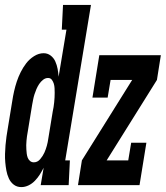

<svg xmlns="http://www.w3.org/2000/svg" viewBox="-40 -755 676 783"><path d="M47 8Q29 8 16 -2Q3 -12 -4 -27.5Q-11 -43 -14 -59.5Q-17 -76 -18.5 -93Q-20 -110 -19.5 -127.5Q-19 -145 -17.5 -163Q-16 -181 -13.5 -198.5Q-11 -216 -8 -233L10 -343Q13 -363 17.5 -383Q22 -403 28.5 -422.5Q35 -442 44.5 -461Q54 -480 67 -497Q80 -514 99 -526Q118 -538 138 -538Q154 -538 166.5 -528.5Q179 -519 185.5 -504.5Q192 -490 195 -474Q198 -458 199 -442L231 -634H212L217 -735H331L226 -101H245L240 0H126L138 -71Q131 -57 122.5 -43.5Q114 -30 102.5 -18Q91 -6 76.5 1Q62 8 47 8ZM98 -93Q113 -93 124 -106Q135 -119 141 -132.5Q147 -146 151 -160.5Q155 -175 157 -190L175 -300Q177 -309 178.5 -318.5Q180 -328 181 -338Q182 -348 182.5 -357.5Q183 -367 183 -376.5Q183 -386 182.5 -395.5Q182 -405 179.5 -413.5Q177 -422 171.5 -429.5Q166 -437 156 -437Q145 -437 135.5 -429.5Q126 -422 119.5 -412Q113 -402 108.5 -391.5Q104 -381 100.5 -370Q97 -359 95 -348Q93 -337 91 -327L73 -217Q71 -208 70 -199Q69 -190 68 -181Q67 -172 67 -163Q67 -154 67.5 -145.5Q68 -137 69 -128.5Q70 -120 73 -112Q76 -104 82.5 -98.5Q89 -93 98 -93ZM278 0 294 -101 499 -429H411L399 -357H337L365 -530H616L600 -429L395 -101H483L495 -173H557L529 0Z"/></svg>

Font: Iosevka Slab Extended Oblique
Style: Bold
Weight: 700
Width: 7
Italic angle: -9°
Monospace: yes
Designer: Belleve Invis
Foundry: Belleve Invis
Version: Version 11.1.1; ttfautohint (v1.8.3)